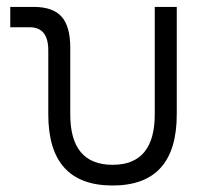

<svg xmlns="http://www.w3.org/2000/svg" viewBox="-20 -538 626 567"><path d="M312.5 9.8Q122.6 9.8 122.6 -200.2V-389.2Q122.6 -457.5 67.9 -457.5H10.3V-517.6H79.6Q136.2 -517.6 161.9 -488.8Q187.5 -460 187.5 -397V-200.2Q187.5 -51.3 312.5 -51.3Q437 -51.3 437 -200.2V-517.6H502V-200.2Q502 9.8 312.5 9.8Z"/></svg>

Font: CaskaydiaCove NFP Light
Style: Regular
Weight: 300
Designer: Aaron Bell
Foundry: Saja Typeworks
Version: Version 2111.001; VTT 6.35;Nerd Fonts 3.1.1